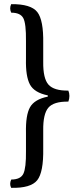

<svg xmlns="http://www.w3.org/2000/svg" viewBox="-20 -770 354 924"><path d="M210 -311Q145 -324 124 -363.5Q103 -403 105 -486V-572Q106 -657 92 -683Q78 -709 34 -709Q24 -730 34 -750Q129 -751 159.5 -712Q190 -673 188 -561V-472Q187 -392 213.5 -362.5Q240 -333 309 -334Q319 -309 309 -281Q238 -282 212.5 -251.5Q187 -221 188 -143V-56Q190 59 159 97.5Q128 136 34 134Q24 116 34 94Q79 94 92.5 66Q106 38 105 -43V-130Q103 -216 124.5 -254Q146 -292 210 -305Z"/></svg>

Font: Alike
Style: Regular
Weight: 400
Designer: Cyreal (www.cyreal.org)
Foundry: Cyreal (www.cyreal.org)
Version: Version 1.212